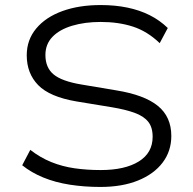

<svg xmlns="http://www.w3.org/2000/svg" viewBox="-20 -733 765 761"><path d="M378 8Q314 8 256.5 -1Q199 -10 151.5 -29.5Q104 -49 68 -78L100 -139Q140 -108 183.5 -90.5Q227 -73 275.5 -66Q324 -59 379 -59Q475 -59 530 -93Q585 -127 585 -191Q585 -229 567 -251Q549 -273 513 -286Q477 -299 423 -308L283 -331Q177 -349 131.5 -395.5Q86 -442 86 -514Q86 -575 123.5 -620Q161 -665 227 -689Q293 -713 379 -713Q436 -713 484.5 -703Q533 -693 573 -673Q613 -653 645 -622L613 -562Q564 -609 507 -627.5Q450 -646 379 -646Q316 -646 266 -631Q216 -616 188 -587Q160 -558 160 -515Q160 -465 192.5 -438Q225 -411 303 -398L440 -375Q552 -357 605.5 -313.5Q659 -270 659 -194Q659 -134 624.5 -88.5Q590 -43 527 -17.5Q464 8 378 8Z"/></svg>

Font: Nunito Sans 7pt SemiExpanded Light
Style: Regular
Weight: 300
Width: 6
Designer: Vernon Adams
Foundry: Vernon Adams
Version: Version 3.101;gftools[0.9.27]